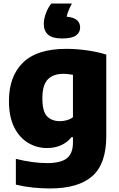

<svg xmlns="http://www.w3.org/2000/svg" viewBox="-20 -833 673 1083"><path d="M261 230Q215.5 230 166.2 225Q117 220 69.5 208.5V63Q117 75 162 81Q207 87 245.5 87Q323 87 357.2 59.8Q391.5 32.5 391.5 -29V-59H383Q359.5 -29.5 324.5 -13.8Q289.5 2 244.5 2Q188 2 139.2 -26.8Q90.5 -55.5 60.5 -114.2Q30.5 -173 30.5 -263.5Q30.5 -403 110 -480.2Q189.5 -557.5 353.5 -557.5Q409.5 -557.5 470.5 -549Q531.5 -540.5 579.5 -525V-64.5Q579.5 90.5 501 160.2Q422.5 230 261 230ZM318.5 -149.5Q337.5 -149.5 357 -155Q376.5 -160.5 391.5 -171.5V-411Q380 -413 366 -414.8Q352 -416.5 336.5 -416.5Q280 -416.5 249.5 -385Q219 -353.5 219 -279Q219 -204 245.5 -176.8Q272 -149.5 318.5 -149.5ZM330 -616Q275.5 -616 251.2 -637.5Q227 -659 227 -698Q227 -726.5 239 -758.5Q251 -790.5 269.5 -813H385.5Q362 -769 356 -739Q397 -735 414.5 -719Q432 -703 432 -678Q432 -649 407.8 -632.5Q383.5 -616 330 -616Z"/></svg>

Font: Encode Sans XBd
Style: Regular
Weight: 800
Designer: Multiple Designers
Foundry: Impallari Type
Version: Version 3.002; ttfautohint (v1.8.3) -l 8 -r 50 -G 200 -x 14 